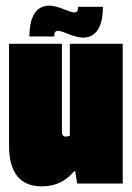

<svg xmlns="http://www.w3.org/2000/svg" viewBox="-20 -649 468 679"><path d="M344 -625H256C256 -617 256 -605 243 -605C225 -605 187 -629 154 -629C97 -629 84 -571 84 -520H172C172 -528 172 -540 185 -540C203 -540 241 -516 274 -516C331 -516 344 -574 344 -625ZM12 -134C12 -37 52 10 128 10C178 10 213 -9 242 -43H246L253 0H414V-494H227V-169C222 -167 217 -166 213 -166C201 -166 199 -173 199 -187V-494H12Z"/></svg>

Font: Blinker Headline
Style: Regular
Weight: 900
Width: 4
Designer: Juergen Huber
Foundry: supertype
Version: Version 1.015;PS 1.15;hotconv 1.0.88;makeotf.lib2.5.647800